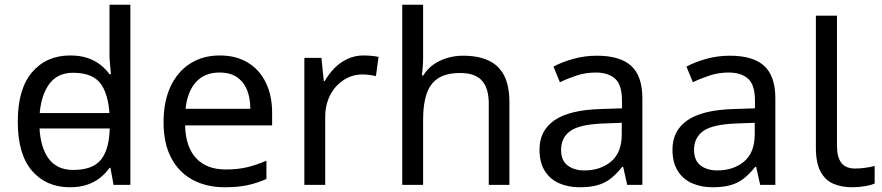

<svg xmlns="http://www.w3.org/2000/svg" viewBox="-20 -780 3720 810"><path d="M104 -238V-303H480V-238ZM275 10Q175 10 115 -59.5Q55 -129 55 -267Q55 -405 115.5 -475.5Q176 -546 276 -546Q318 -546 349 -535.5Q380 -525 403 -507Q426 -489 442 -467H448Q447 -480 444.5 -505.5Q442 -531 442 -546V-760H530V0H459L446 -72H442Q426 -49 403 -30.5Q380 -12 348.5 -1Q317 10 275 10ZM289 -63Q374 -63 408.5 -109.5Q443 -156 443 -250V-266Q443 -366 410 -419.5Q377 -473 288 -473Q217 -473 181.5 -416.5Q146 -360 146 -265Q146 -169 181.5 -116Q217 -63 289 -63Z M907 -546Q976 -546 1025.5 -516Q1075 -486 1101.5 -431.5Q1128 -377 1128 -304V-251H761Q763 -160 807.5 -112.5Q852 -65 932 -65Q983 -65 1022.5 -74.5Q1062 -84 1104 -102V-25Q1063 -7 1023 1.5Q983 10 928 10Q852 10 793.5 -21Q735 -52 702.5 -113.5Q670 -175 670 -264Q670 -352 699.5 -415Q729 -478 782.5 -512Q836 -546 907 -546ZM906 -474Q843 -474 806.5 -433.5Q770 -393 763 -321H1036Q1036 -367 1022 -401Q1008 -435 979.5 -454.5Q951 -474 906 -474Z M1514 -546Q1529 -546 1546.5 -544.5Q1564 -543 1577 -540L1566 -459Q1553 -462 1537.5 -464Q1522 -466 1508 -466Q1477 -466 1449 -453Q1421 -440 1399 -416.5Q1377 -393 1364.5 -360Q1352 -327 1352 -286V0H1264V-536H1336L1346 -438H1350Q1367 -468 1391 -492.5Q1415 -517 1446 -531.5Q1477 -546 1514 -546Z M1765 -537Q1765 -518 1763.5 -498Q1762 -478 1760 -462H1766Q1783 -490 1809 -508Q1835 -526 1867 -535.5Q1899 -545 1933 -545Q1998 -545 2041.5 -524.5Q2085 -504 2107 -461Q2129 -418 2129 -349V0H2042V-343Q2042 -408 2013 -440Q1984 -472 1922 -472Q1862 -472 1828 -449.5Q1794 -427 1779.5 -383.5Q1765 -340 1765 -277V0H1677V-760H1765Z M2498 -545Q2596 -545 2643 -502Q2690 -459 2690 -365V0H2626L2609 -76H2605Q2582 -47 2557.5 -27.5Q2533 -8 2501.5 1Q2470 10 2425 10Q2377 10 2338.5 -7Q2300 -24 2278 -59.5Q2256 -95 2256 -149Q2256 -229 2319 -272.5Q2382 -316 2513 -320L2604 -323V-355Q2604 -422 2575 -448Q2546 -474 2493 -474Q2451 -474 2413 -461.5Q2375 -449 2342 -433L2315 -499Q2350 -518 2398 -531.5Q2446 -545 2498 -545ZM2524 -259Q2424 -255 2385.5 -227Q2347 -199 2347 -148Q2347 -103 2374.5 -82Q2402 -61 2445 -61Q2513 -61 2558 -98.5Q2603 -136 2603 -214V-262Z M3059 -545Q3157 -545 3204 -502Q3251 -459 3251 -365V0H3187L3170 -76H3166Q3143 -47 3118.5 -27.5Q3094 -8 3062.5 1Q3031 10 2986 10Q2938 10 2899.5 -7Q2861 -24 2839 -59.5Q2817 -95 2817 -149Q2817 -229 2880 -272.5Q2943 -316 3074 -320L3165 -323V-355Q3165 -422 3136 -448Q3107 -474 3054 -474Q3012 -474 2974 -461.5Q2936 -449 2903 -433L2876 -499Q2911 -518 2959 -531.5Q3007 -545 3059 -545ZM3085 -259Q2985 -255 2946.5 -227Q2908 -199 2908 -148Q2908 -103 2935.5 -82Q2963 -61 3006 -61Q3074 -61 3119 -98.5Q3164 -136 3164 -214V-262Z M3575 10Q3531 10 3496.5 -4.5Q3462 -19 3442 -55.5Q3422 -92 3422 -157V-714H3511V-165Q3511 -117 3529.5 -93Q3548 -69 3588 -69Q3610 -69 3633.5 -72.5Q3657 -76 3670 -80V-6Q3656 1 3628.5 5.5Q3601 10 3575 10Z"/></svg>

Font: ltelugu25
Style: Book
Weight: 400
Designer: Jelle Bosma - Monotype Design Team
Foundry: Monotype Imaging Inc.
Version: Version 2.003